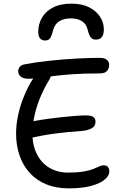

<svg xmlns="http://www.w3.org/2000/svg" viewBox="-20 -1026 666 1053"><path d="M356.4 7Q287 7 233.2 -15.3Q179.4 -37.6 142.6 -78.3Q105.8 -119 87 -173.9Q68.2 -228.8 68.2 -293Q68.2 -339 77.8 -386.8Q87.4 -434.6 103.9 -478.9Q120.4 -523.2 140.4 -559.8Q157.8 -592 178.9 -615Q200 -638 226.8 -638Q241.2 -638 249.9 -633.3Q258.6 -628.6 259.6 -618.2Q260.6 -607.8 251 -590Q226.2 -549.8 204.9 -501.4Q183.6 -453 171.1 -400.4Q158.6 -347.8 157.8 -294.2Q157.8 -230.2 181.8 -181.7Q205.8 -133.2 250.3 -106.3Q294.8 -79.4 353.4 -79.4Q404.6 -79.4 438.2 -85.3Q471.8 -91.2 492 -99.4Q512.2 -107.6 524.9 -113.5Q537.6 -119.4 547.8 -119.4Q565.2 -119.4 572.4 -109.9Q579.6 -100.4 579.6 -84.6Q579.6 -63.2 555.1 -41.9Q530.6 -20.6 481.2 -6.8Q431.8 7 356.4 7ZM164.4 -273Q143 -268 130.4 -273.3Q117.8 -278.6 112.4 -290.3Q107 -302 107 -314Q107 -331.4 124.7 -344.6Q142.4 -357.8 173.6 -363.2Q205.6 -369.2 242.3 -374.2Q279 -379.2 316.5 -383.3Q354 -387.4 388.3 -390.1Q422.6 -392.8 449.8 -393.2Q480.8 -393.2 492.3 -384.1Q503.8 -375 503.8 -359.6Q503.8 -332.8 480.7 -321.3Q457.6 -309.8 426 -307.6Q391.2 -305.4 354.8 -301.8Q318.4 -298.2 283.5 -293.7Q248.6 -289.2 218.3 -283.7Q188 -278.2 164.4 -273ZM136.6 -594Q108.8 -594 94.2 -605.8Q79.6 -617.6 79.6 -635.4Q79.6 -645.6 86.7 -657Q93.8 -668.4 111.8 -672.6Q176 -685 251.5 -692.9Q327 -700.8 399.4 -704.8Q471.8 -708.8 526 -708.8Q553.4 -708.8 566 -698.2Q578.6 -687.6 578.6 -670Q578.6 -650.2 566.9 -636.8Q555.2 -623.4 528 -623.4Q441.2 -623.4 378.7 -619Q316.2 -614.6 271.7 -608.7Q227.2 -602.8 194.8 -598.4Q162.4 -594 136.6 -594ZM372.2 -1006Q429 -1006 468.5 -986.1Q508 -966.2 528.7 -934.2Q549.4 -902.2 549.4 -866Q549.4 -834.6 537.7 -821.7Q526 -808.8 505.6 -808.8Q488.4 -808.8 478.7 -819.7Q469 -830.6 461 -861.8Q453.8 -894.4 429.5 -909.8Q405.2 -925.2 369.2 -925.2Q331.2 -925.2 306.1 -910.3Q281 -895.4 271.4 -861.2Q263.4 -828.2 254.2 -816Q245 -803.8 228.2 -803.8Q209.4 -803.8 199.6 -815.6Q189.8 -827.4 189.8 -851.6Q189.8 -893.8 210.1 -928.9Q230.4 -964 270.9 -985Q311.4 -1006 372.2 -1006Z"/></svg>

Font: Shantell Sans Light
Style: Regular
Weight: 300
Designer: Stephen Nixon, Anya Danilova, Shantell Martin
Foundry: Arrow Type
Version: Version 1.011;[c5ecc13dd]